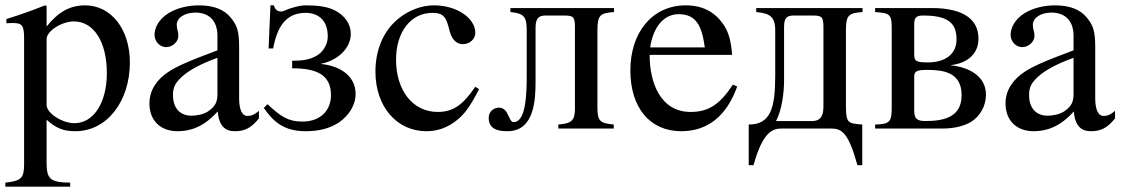

<svg xmlns="http://www.w3.org/2000/svg" viewBox="-22 -480 4188 717"><path d="M152 -458 146 -460C93 -439 57 -426 2 -409V-393C11 -394 18 -394 27 -394C61 -394 68 -384 68 -337V133C68 185 57 196 -2 202V217H240V202C165 201 152 189 152 126V-33C188 0 217 10 259 10C378 10 463 -102 463 -247C463 -371 393 -460 296 -460C240 -460 196 -436 152 -381ZM152 -334C152 -364 208 -400 254 -400C328 -400 377 -324 377 -207C377 -97 328 -20 256 -20C209 -20 152 -58 152 -88Z M945 -66C928 -52 918 -47 902 -47C884 -47 871 -67 871 -113V-304C871 -365 863 -386 839 -415C815 -444 777 -460 721 -460C676 -460 634 -448 606 -430C571 -408 555 -376 555 -350C555 -323 577 -304 598 -304C624 -304 644 -326 644 -345C644 -366 638 -369 638 -387C638 -414 668 -433 708 -433C753 -433 790 -408 790 -346V-292C677 -250 636 -231 606 -211C567 -185 536 -146 536 -94C536 -28 579 10 641 10C684 10 737 -3 790 -63H791C796 -10 818 10 855 10C889 10 915 0 945 -38ZM790 -130C790 -101 784 -84 755 -64C738 -53 713 -48 693 -48C654 -48 624 -72 624 -125C624 -156 634 -172 658 -194C683 -217 728 -242 790 -264Z M1177 -242C1232 -252 1288 -295 1288 -354C1288 -391 1265 -423 1227 -442C1200 -455 1167 -460 1121 -460C1099 -460 1088 -456 1063 -449C1049 -445 1037 -437 1027 -437C1015 -437 1004 -445 1001 -460H988L981 -299H998C1013 -379 1045 -432 1119 -432C1167 -432 1202 -404 1202 -344C1202 -316 1186 -285 1157 -270C1134 -258 1111 -253 1069 -253V-225C1162 -225 1214 -200 1214 -124C1214 -73 1180 -26 1107 -26C1054 -26 1026 -45 977 -91L963 -77C1001 -22 1042 10 1119 10C1168 10 1210 0 1244 -23C1279 -47 1306 -86 1306 -129C1306 -201 1241 -235 1177 -241Z M1753 -156C1705 -86 1669 -62 1612 -62C1520 -62 1457 -142 1457 -257C1457 -361 1512 -432 1593 -432C1629 -432 1642 -420 1652 -383L1658 -361C1666 -332 1684 -315 1706 -315C1732 -315 1753 -334 1753 -357C1753 -413 1683 -460 1599 -460C1552 -460 1504 -442 1464 -409C1410 -364 1380 -295 1380 -212C1380 -83 1459 10 1570 10C1613 10 1651 -4 1685 -32C1715 -56 1735 -85 1767 -147Z M2271 -450H1884V-435C1933 -430 1945 -420 1945 -366V-199C1945 -128 1942 -24 1896 -24C1876 -24 1879 -78 1841 -78C1826 -78 1803 -67 1803 -40C1803 0 1833 10 1873 10C1975 10 1978 -110 1978 -179V-377C1978 -412 1990 -422 2015 -422H2085C2119 -422 2125 -417 2125 -379V-74C2125 -30 2113 -19 2063 -15V0H2270V-15C2221 -20 2209 -25 2209 -79V-366C2209 -425 2220 -431 2271 -435Z M2715 -164C2666 -90 2624 -62 2557 -62C2445 -62 2404 -170 2404 -275H2712C2708 -329 2698 -363 2678 -391C2646 -436 2601 -460 2539 -460C2413 -460 2332 -358 2332 -217C2332 -79 2404 10 2522 10C2622 10 2692 -48 2731 -157ZM2406 -303C2417 -378 2456 -427 2512 -427C2578 -427 2599 -384 2610 -303Z M3199 -450H2802V-435C2851 -430 2873 -420 2873 -366V-199C2873 -76 2856 -15 2774 -15V137H2792C2826 13 2863 0 2896 0H3082C3120 0 3146 13 3180 137H3198V-15C3147 -19 3137 -19 3137 -82V-366C3137 -425 3148 -431 3199 -435ZM3053 -81C3053 -41 3037 -28 3011 -28H2876C2898 -69 2906 -135 2906 -179V-380C2906 -415 2918 -422 2943 -422H3013C3047 -422 3053 -417 3053 -379Z M3529 -237C3580 -242 3632 -271 3632 -336C3632 -408 3575 -450 3457 -450H3246V-435C3301 -431 3308 -427 3308 -374V-77C3308 -25 3300 -16 3246 -15V0H3497C3538 0 3574 -8 3601 -23C3638 -44 3660 -85 3660 -126C3660 -195 3598 -229 3529 -236ZM3392 -391C3392 -419 3406 -422 3427 -422C3523 -422 3550 -390 3550 -333C3550 -276 3506 -247 3443 -247C3398 -247 3392 -252 3392 -278ZM3392 -193C3392 -212 3398 -219 3440 -219C3499 -219 3569 -211 3569 -125C3569 -45 3508 -28 3434 -28C3402 -28 3392 -37 3392 -68Z M4142 -66C4125 -52 4115 -47 4099 -47C4081 -47 4068 -67 4068 -113V-304C4068 -365 4060 -386 4036 -415C4012 -444 3974 -460 3918 -460C3873 -460 3831 -448 3803 -430C3768 -408 3752 -376 3752 -350C3752 -323 3774 -304 3795 -304C3821 -304 3841 -326 3841 -345C3841 -366 3835 -369 3835 -387C3835 -414 3865 -433 3905 -433C3950 -433 3987 -408 3987 -346V-292C3874 -250 3833 -231 3803 -211C3764 -185 3733 -146 3733 -94C3733 -28 3776 10 3838 10C3881 10 3934 -3 3987 -63H3988C3993 -10 4015 10 4052 10C4086 10 4112 0 4142 -38ZM3987 -130C3987 -101 3981 -84 3952 -64C3935 -53 3910 -48 3890 -48C3851 -48 3821 -72 3821 -125C3821 -156 3831 -172 3855 -194C3880 -217 3925 -242 3987 -264Z"/></svg>

Font: STIXGeneral
Style: Regular
Weight: 400
Designer: MicroPress Inc., with final additions and corrections provided by Coen Hoffman, Elsevier (retired)
Version: Version 1.1.0